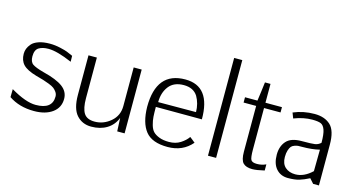

<svg xmlns="http://www.w3.org/2000/svg" viewBox="-85 -1142 2773 1506"><g transform="rotate(15 1301.5 -388.5)"><path d="M235 -528Q277 -528 320.5 -518Q364 -508 378 -502Q392 -496 427 -481Q427 -473 427.5 -456Q428 -439 428 -433Q305 -486 235 -486Q186 -486 156.5 -467.5Q127 -449 127 -397Q127 -352 152 -334.5Q177 -317 244 -299Q353 -272 403.5 -234.5Q454 -197 454 -138Q454 -67 398 -26Q342 15 249 15Q129 15 44 -43Q44 -54 44.5 -75Q45 -96 45 -108Q169 -35 249 -35Q384 -35 384 -138Q384 -158 373 -174Q362 -190 348.5 -200.5Q335 -211 305.5 -222.5Q276 -234 257 -239.5Q238 -245 198 -256Q118 -279 87 -312Q56 -345 56 -399Q56 -420 63.5 -440Q71 -460 89 -481Q107 -502 144.5 -515Q182 -528 235 -528Z M618 -518V-188Q618 -106 642.5 -67Q667 -28 730 -28Q802 -28 859.5 -77Q917 -126 917 -204V-518H982V0H922L917 -108Q894 -48 841 -15.5Q788 17 714 17Q641 17 595.5 -34Q550 -85 550 -197V-518Z M1173 -305 1480 -306Q1479 -376 1447 -431Q1412 -486 1334 -486Q1253 -486 1213 -434Q1173 -382 1173 -305ZM1334 -25Q1388 -25 1427 -50Q1466 -75 1487 -106Q1500 -96 1510 -88Q1520 -80 1524 -76.5Q1528 -73 1531 -71Q1457 16 1334 16Q1207 16 1154 -51Q1101 -118 1099 -247Q1099 -532 1334 -532Q1540 -532 1539 -263L1165 -264Q1165 -215 1167 -184.5Q1169 -154 1178.5 -120Q1188 -86 1205.5 -68Q1223 -50 1255.5 -37.5Q1288 -25 1334 -25Z M1725 0H1659V-794H1725Z M1821 -518H1922Q1926 -543 1932.5 -595Q1939 -647 1942 -671H1987V-518H2121V-475H1987V-139Q1987 -72 1997.5 -54.5Q2008 -37 2046 -37Q2085 -37 2119 -53V-3Q2055 12 2021 12Q1970 12 1946.5 -12Q1923 -36 1923 -104V-475H1821Z M2493 -98 2495 -273Q2435 -258 2353 -258Q2333 -258 2322.5 -257.5Q2312 -257 2294.5 -251Q2277 -245 2268 -234.5Q2259 -224 2251.5 -201.5Q2244 -179 2244 -147Q2244 -92 2275.5 -64Q2307 -36 2357 -36Q2428 -36 2493 -98ZM2560 -331V0H2513L2480 -37Q2437 -15 2401 -4Q2365 7 2309 7Q2250 7 2214 -33.5Q2178 -74 2178 -148Q2178 -216 2215.5 -258.5Q2253 -301 2339 -301Q2421 -301 2446.5 -305Q2472 -309 2493 -328Q2493 -399 2481 -432.5Q2469 -466 2447 -475.5Q2425 -485 2377 -485Q2306 -485 2229 -455Q2216 -491 2212 -499Q2292 -533 2383 -533Q2465 -533 2512.5 -489Q2560 -445 2560 -331Z"/></g></svg>

Font: Afta sans
Style: Regular
Weight: 400
Designer: par.qink
Foundry: Oriol Esparraguera Font
Version: Version 1.000